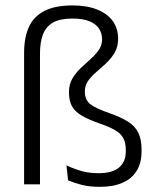

<svg xmlns="http://www.w3.org/2000/svg" viewBox="-20 -696 598 725"><path d="M71 0V-496.5Q71 -554 89 -593.8Q107 -633.5 147.2 -654.5Q187.5 -675.5 254 -675.5Q308.5 -675.5 347 -660Q385.5 -644.5 405.8 -616.5Q426 -588.5 426 -549.5Q426 -519.5 413.2 -497.8Q400.5 -476 381.8 -458.2Q363 -440.5 344.2 -424.5Q325.5 -408.5 313 -391.2Q300.5 -374 300.5 -352V-349Q300.5 -318.5 321.2 -302.5Q342 -286.5 392.5 -269Q435.5 -254 462.5 -237.2Q489.5 -220.5 502 -195.5Q514.5 -170.5 514.5 -131V-124Q514.5 -80.5 496 -50.8Q477.5 -21 442.5 -5.8Q407.5 9.5 357.5 9.5Q317.5 9.5 288.5 2Q259.5 -5.5 237 -15L231 -71.5Q260 -58 288.5 -50Q317 -42 352.5 -42Q403.5 -42 429.2 -63.2Q455 -84.5 455 -124.5V-130Q455 -156 446.2 -173.2Q437.5 -190.5 416.8 -203.2Q396 -216 359.5 -228.5Q316.5 -243.5 290.2 -258.5Q264 -273.5 252.2 -294Q240.5 -314.5 240.5 -346V-349Q240.5 -377.5 253.2 -399.2Q266 -421 284.5 -438.5Q303 -456 321.5 -472.5Q340 -489 352.8 -507Q365.5 -525 365.5 -548Q365.5 -570.5 353.8 -588.2Q342 -606 317.2 -616Q292.5 -626 253.5 -626Q207 -626 180.2 -610.8Q153.5 -595.5 142.2 -566Q131 -536.5 131 -494V0Z"/></svg>

Font: Anek Malayalam Light
Style: Regular
Weight: 300
Version: Version 1.003